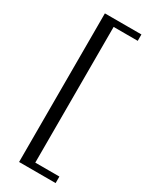

<svg xmlns="http://www.w3.org/2000/svg" viewBox="-224 -730 781 980"><g transform="rotate(30 166.5 -240.0)"><path d="M81.1 198.2V-677.7H296.4V-640.1H154.3V159.7H296.4V198.2Z"/></g></svg>

Font: Doulos SIL Viet
Style: Regular
Weight: 400
Designer: Walt Agee, Victor Gaultney, Peter Martin, Debbi Hosken, Becca Hirsbrunner
Foundry: SIL International
Version: Version 5.000